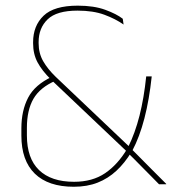

<svg xmlns="http://www.w3.org/2000/svg" viewBox="-20 -668 624 696"><path d="M582.5 0H556.5Q544 -13 529 -28Q514 -43 498.8 -58.5Q483.5 -74 469.5 -88.2Q455.5 -102.5 444.5 -113L440 -118.5L167 -377.5L164 -380.5Q132.5 -411.5 116.2 -441.8Q100 -472 100 -511V-515Q100 -574.5 138 -611Q176 -647.5 262 -647.5Q320.5 -647.5 361.5 -632.5Q402.5 -617.5 425 -600L428 -579Q399 -599.5 358.5 -614.5Q318 -629.5 261 -629.5Q185.5 -629.5 152.8 -598Q120 -566.5 120 -515.5V-511.5Q120 -475 136.5 -446.2Q153 -417.5 182 -389.5L449.5 -135.5L454 -130.5Q465 -119.5 477.5 -107Q490 -94.5 503.2 -81Q516.5 -67.5 530.2 -53.8Q544 -40 557.2 -26.8Q570.5 -13.5 582.5 -1.5ZM247.5 9Q155 9 106.2 -38.5Q57.5 -86 57.5 -176.5V-203Q57.5 -267 82 -314Q106.5 -361 169 -390L181.5 -375.5Q125 -351 101.2 -309.8Q77.5 -268.5 77.5 -204.5V-177Q77.5 -94 121.5 -51.5Q165.5 -9 248.5 -9Q315 -9 361 -40.2Q407 -71.5 441 -128.5L445 -136Q469.5 -185 485.8 -249Q502 -313 510 -391H530Q521 -306.5 503.5 -239Q486 -171.5 459.5 -121.5L456.5 -117Q432.5 -77.5 402.2 -49.2Q372 -21 334 -6Q296 9 247.5 9Z"/></svg>

Font: Anek Malayalam Thin
Style: Regular
Weight: 250
Version: Version 1.003